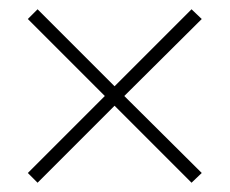

<svg xmlns="http://www.w3.org/2000/svg" viewBox="-20 -507 495 414"><path d="M40 -134 206 -300 40 -466 61 -487 227 -321 393 -487 415 -466 248 -300 415 -134 393 -113 227 -279 61 -113Z"/></svg>

Font: Urbanist
Style: Regular
Weight: 400
Designer: Corey Hu
Foundry: Corey Hu
Version: Version 1.2; befe77262ef67d88f1d94aa3d2e49ef1327b4483